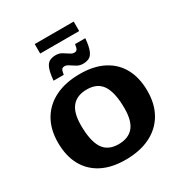

<svg xmlns="http://www.w3.org/2000/svg" viewBox="-243 -1258 1366 1446"><g transform="rotate(-30 440.0 -535.0)"><path d="M451 -720Q571.5 -720 656.2 -676.2Q741 -632.5 785.2 -550.5Q829.5 -468.5 829.5 -354.5Q829.5 -240 781.2 -157.5Q733 -75 643.2 -31Q553.5 13 429.5 13Q308.5 13 224 -31Q139.5 -75 95.2 -157Q51 -239 51 -353Q51 -467.5 99.2 -549.8Q147.5 -632 237.2 -676Q327 -720 451 -720ZM441.5 -115Q527 -115 570.8 -166.2Q614.5 -217.5 614.5 -327Q614.5 -462.5 573 -527.5Q531.5 -592.5 439 -592.5Q353.5 -592.5 309.8 -541.2Q266 -490 266 -380.5Q266 -245 307.5 -180Q349 -115 441.5 -115ZM622.5 -932.5Q616.5 -866.5 603.2 -832.2Q590 -798 568 -785.8Q546 -773.5 513 -773.5Q484 -773.5 460.8 -787Q437.5 -800.5 418 -814.2Q398.5 -828 381 -828Q364 -828 356.5 -817.8Q349 -807.5 344 -774.5H255.5Q261.5 -840.5 274.5 -874.8Q287.5 -909 309.8 -921.2Q332 -933.5 365 -933.5Q394 -933.5 417.2 -920Q440.5 -906.5 460 -892.8Q479.5 -879 497 -879Q513.5 -879 521.2 -889.2Q529 -899.5 533.5 -932.5ZM270.5 -1002V-1084.5H609.5V-1002Z"/></g></svg>

Font: Newsreader 6pt
Style: Bold
Weight: 700
Designer: Hugues Gentile
Foundry: Production Type
Version: Version 1.003; ttfautohint (v1.8.3)